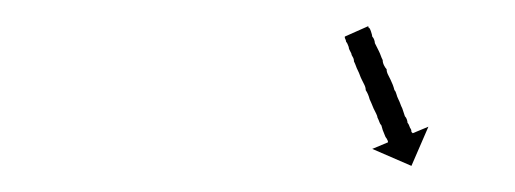

<svg xmlns="http://www.w3.org/2000/svg" viewBox="-20 -527 394 147"><path d="M262 -506Q263 -506 264 -503Q265 -500 265 -499Q266 -498 266.5 -496.5Q267 -495 267 -494Q268 -492 270 -488Q271 -486 271.5 -484.5Q272 -483 273 -481Q273 -479 274 -477Q275 -475 276 -474Q276 -472 277 -470Q278 -468 279 -466Q281 -462 282 -458Q283 -457 283.5 -455Q284 -453 285 -451Q286 -449 286.5 -447.5Q287 -446 288 -444Q289 -441 290 -438Q291 -437 291.5 -435.5Q292 -434 292 -433Q293 -432 294 -429Q295 -428 295 -426Q295 -426 296 -425L308 -430L295 -400L265 -413L277 -418Q277 -418 277 -419Q276 -421 276 -421Q275 -422 274 -425Q273 -427 272 -431Q271 -432 270.5 -433.5Q270 -435 269 -437Q269 -438 268 -440Q267 -442 266 -444Q264 -449 263 -451Q262 -455 260 -458Q260 -460 259 -462Q258 -464 257 -466Q256 -468 255.5 -469.5Q255 -471 254 -473Q253 -475 252.5 -476.5Q252 -478 251 -480Q251 -482 250 -483.5Q249 -485 249 -486Q248 -488 247.5 -489Q247 -490 247 -491Q246 -494 245 -495Q245 -496 244 -498Q244 -498 244 -499L262 -507Q262 -506 262 -506Z"/></svg>

Font: FRB American Cursive Just Arrows Light
Style: Italic
Weight: 300
Italic angle: -25°
Version: Version 2.0;Modular Font Editor K font №1